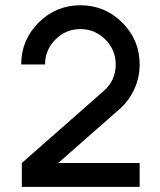

<svg xmlns="http://www.w3.org/2000/svg" viewBox="-20 -727 623 747"><path d="M64.9 0V-92.8L383.3 -373Q430.2 -413.6 430.2 -476.1Q430.2 -532.7 389.9 -573.2Q349.6 -613.8 293 -613.8Q235.8 -613.8 195.6 -573.2Q155.3 -532.7 155.3 -476.1H62.5Q62.5 -571.3 130.1 -638.9Q197.8 -706.5 293 -706.5Q388.2 -706.5 455.8 -638.9Q523.4 -571.3 523.4 -476.1Q523.4 -426.3 502.9 -380.9Q482.4 -335.4 445.3 -302.7L206.5 -92.8H523.4V0Z"/></svg>

Font: Basically A Sans Serif Medium
Style: Regular
Weight: 500
Designer: Hyung-Suk Kim
Foundry: Mental Design
Version: 1.000